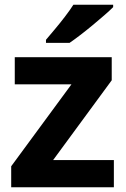

<svg xmlns="http://www.w3.org/2000/svg" viewBox="-20 -786 528 806"><path d="M458 0H27V-88L280 -432H42V-546H449V-449L203 -114H458ZM455 -756Q441 -742 418 -722Q395 -702 368.5 -680Q342 -658 316.5 -638.5Q291 -619 272 -606H173V-619Q189 -638 210.5 -663.5Q232 -689 253 -716.5Q274 -744 288 -766H455Z"/></svg>

Font: Noto Sans Sundanese
Style: Bold
Weight: 700
Version: Version 2.003